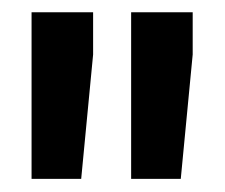

<svg xmlns="http://www.w3.org/2000/svg" viewBox="-20 -770 358 306"><path d="M128.4 -750.5V-683.1L109.4 -484.9H30.3V-750.5ZM287.1 -750.5V-683.1L268.1 -484.9H189V-750.5Z"/></svg>

Font: Vazirmatn FD
Style: Bold
Weight: 700
Designer: Saber Rastikerdar
Foundry: Saber Rastikerdar
Version: Version 33.001